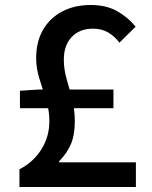

<svg xmlns="http://www.w3.org/2000/svg" viewBox="-20 -750 610 770"><path d="M58 0V-71Q114 -100 146 -151Q178 -202 178 -264Q178 -307 165 -349Q152 -391 138.5 -433Q125 -475 125 -516Q125 -583 152.5 -630.5Q180 -678 229.5 -704Q279 -730 344 -730Q405 -730 448.5 -706Q492 -682 524 -643L459 -579Q439 -605 413.5 -620Q388 -635 353 -635Q299 -635 267.5 -601.5Q236 -568 236 -511Q236 -471 247.5 -432Q259 -393 269.5 -351.5Q280 -310 280 -263Q280 -209 264.5 -172.5Q249 -136 217 -103V-99H525V0ZM60 -316V-386L135 -391H435V-316Z"/></svg>

Font: Noto Sans KR Medium
Style: Regular
Weight: 500
Designer: Ryoko NISHIZUKA  (kana, bopomofo & ideographs); Paul D. Hunt (Latin, Greek & Cyrillic); Sandoll Communications , Soo-you
Foundry: Adobe
Version: Version 2.004-H2;hotconv 1.0.118;makeotfexe 2.5.65603